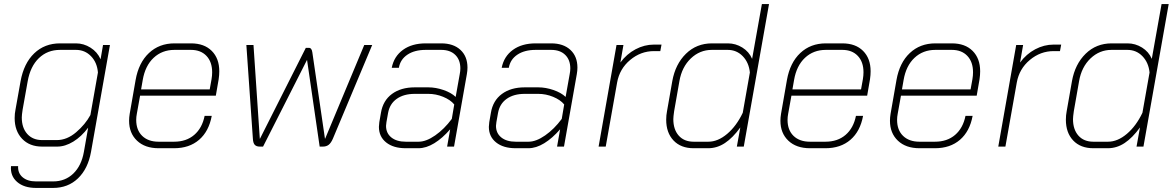

<svg xmlns="http://www.w3.org/2000/svg" viewBox="-20 -720 5766 943"><path d="M34 96H69Q67 130 91 150.5Q115 171 157 171H241Q300 171 340 132.5Q380 94 392 26L413 -93Q380 -49 340 -24.5Q300 0 261 0H187Q125 0 88.5 -38.5Q52 -77 52 -140Q52 -162 56 -181L81 -321Q97 -409 148 -458Q199 -507 275 -507H353Q391 -507 424.5 -486Q458 -465 474 -429L486 -499H520L427 26Q412 109 363 156Q314 203 241 203H157Q98 203 64 173.5Q30 144 34 96ZM259 -32Q309 -32 354 -70.5Q399 -109 424 -155L461 -364Q457 -413 427 -444Q397 -475 353 -475H275Q213 -475 171 -434.5Q129 -394 116 -321L91 -181Q87 -155 87 -143Q87 -92 114 -62Q141 -32 187 -32Z M614 -127Q614 -143 617 -161L646 -327Q661 -412 711.5 -459.5Q762 -507 837 -507H918Q983 -507 1020 -470Q1057 -433 1057 -370Q1057 -352 1054 -331L1040 -250H668L652 -161Q649 -146 649 -131Q649 -81 678.5 -52.5Q708 -24 759 -24H835Q895 -24 934 -57.5Q973 -91 985 -151H1020Q1006 -75 958 -33.5Q910 8 835 8H759Q692 8 653 -29Q614 -66 614 -127ZM1010 -281 1019 -331Q1022 -349 1022 -365Q1022 -416 994 -445.5Q966 -475 918 -475H837Q776 -475 734.5 -436Q693 -397 681 -327L673 -281Z M1222 -39 1190 -499H1225L1256 -39H1257L1482 -485H1497Q1511 -485 1514 -463L1576 -39H1577L1769 -499H1808L1615 -39Q1606 -18 1594.5 -9Q1583 0 1566 0H1550L1488 -426L1272 0H1256Q1239 0 1231 -9Q1223 -18 1222 -39Z M1841 -97Q1841 -104 1843 -120L1851 -166Q1861 -226 1905 -258.5Q1949 -291 2017 -291H2084Q2120 -291 2158 -278Q2196 -265 2218 -244L2238 -356Q2241 -371 2241 -384Q2241 -426 2216 -450.5Q2191 -475 2147 -475H2071Q2016 -475 1981 -451.5Q1946 -428 1939 -387H1904Q1915 -443 1959 -475Q2003 -507 2071 -507H2147Q2207 -507 2241.5 -475Q2276 -443 2276 -388Q2276 -373 2273 -356L2210 0H2176L2191 -85Q2153 -41 2113 -16.5Q2073 8 2035 8H1973Q1912 8 1876.5 -20.5Q1841 -49 1841 -97ZM2036 -24Q2073 -24 2117.5 -55Q2162 -86 2199 -136L2211 -207Q2192 -230 2156.5 -244.5Q2121 -259 2084 -259H2017Q1963 -259 1928.5 -234.5Q1894 -210 1886 -165L1878 -120Q1876 -108 1876 -102Q1876 -66 1902 -45Q1928 -24 1973 -24Z M2381 -97Q2381 -104 2383 -120L2391 -166Q2401 -226 2445 -258.5Q2489 -291 2557 -291H2624Q2660 -291 2698 -278Q2736 -265 2758 -244L2778 -356Q2781 -371 2781 -384Q2781 -426 2756 -450.5Q2731 -475 2687 -475H2611Q2556 -475 2521 -451.5Q2486 -428 2479 -387H2444Q2455 -443 2499 -475Q2543 -507 2611 -507H2687Q2747 -507 2781.5 -475Q2816 -443 2816 -388Q2816 -373 2813 -356L2750 0H2716L2731 -85Q2693 -41 2653 -16.5Q2613 8 2575 8H2513Q2452 8 2416.5 -20.5Q2381 -49 2381 -97ZM2576 -24Q2613 -24 2657.5 -55Q2702 -86 2739 -136L2751 -207Q2732 -230 2696.5 -244.5Q2661 -259 2624 -259H2557Q2503 -259 2468.5 -234.5Q2434 -210 2426 -165L2418 -120Q2416 -108 2416 -102Q2416 -66 2442 -45Q2468 -24 2513 -24Z M3008 -499H3042L3027 -413Q3058 -455 3101.5 -478Q3145 -501 3192 -501H3229L3223 -469H3192Q3127 -469 3075 -425.5Q3023 -382 3011 -315L2955 0H2920Z M3252 -132Q3252 -154 3256 -174L3282 -322Q3297 -405 3349 -456Q3401 -507 3477 -507H3555Q3593 -507 3626 -486.5Q3659 -466 3674 -431L3722 -700H3757L3633 0H3599L3616 -94Q3579 -43 3540.5 -17.5Q3502 8 3458 8H3387Q3324 8 3288 -30Q3252 -68 3252 -132ZM3459 -24Q3506 -24 3551.5 -62.5Q3597 -101 3628 -166L3663 -364Q3658 -413 3628 -444Q3598 -475 3554 -475H3476Q3417 -475 3373 -433Q3329 -391 3317 -322L3291 -174Q3287 -146 3287 -135Q3287 -84 3313.5 -54Q3340 -24 3387 -24Z M3813 -127Q3813 -143 3816 -161L3845 -327Q3860 -412 3910.5 -459.5Q3961 -507 4036 -507H4117Q4182 -507 4219 -470Q4256 -433 4256 -370Q4256 -352 4253 -331L4239 -250H3867L3851 -161Q3848 -146 3848 -131Q3848 -81 3877.5 -52.5Q3907 -24 3958 -24H4034Q4094 -24 4133 -57.5Q4172 -91 4184 -151H4219Q4205 -75 4157 -33.5Q4109 8 4034 8H3958Q3891 8 3852 -29Q3813 -66 3813 -127ZM4209 -281 4218 -331Q4221 -349 4221 -365Q4221 -416 4193 -445.5Q4165 -475 4117 -475H4036Q3975 -475 3933.5 -436Q3892 -397 3880 -327L3872 -281Z M4351 -127Q4351 -143 4354 -161L4383 -327Q4398 -412 4448.5 -459.5Q4499 -507 4574 -507H4655Q4720 -507 4757 -470Q4794 -433 4794 -370Q4794 -352 4791 -331L4777 -250H4405L4389 -161Q4386 -146 4386 -131Q4386 -81 4415.5 -52.5Q4445 -24 4496 -24H4572Q4632 -24 4671 -57.5Q4710 -91 4722 -151H4757Q4743 -75 4695 -33.5Q4647 8 4572 8H4496Q4429 8 4390 -29Q4351 -66 4351 -127ZM4747 -281 4756 -331Q4759 -349 4759 -365Q4759 -416 4731 -445.5Q4703 -475 4655 -475H4574Q4513 -475 4471.5 -436Q4430 -397 4418 -327L4410 -281Z M4971 -499H5005L4990 -413Q5021 -455 5064.5 -478Q5108 -501 5155 -501H5192L5186 -469H5155Q5090 -469 5038 -425.5Q4986 -382 4974 -315L4918 0H4883Z M5215 -132Q5215 -154 5219 -174L5245 -322Q5260 -405 5312 -456Q5364 -507 5440 -507H5518Q5556 -507 5589 -486.5Q5622 -466 5637 -431L5685 -700H5720L5596 0H5562L5579 -94Q5542 -43 5503.5 -17.5Q5465 8 5421 8H5350Q5287 8 5251 -30Q5215 -68 5215 -132ZM5422 -24Q5469 -24 5514.5 -62.5Q5560 -101 5591 -166L5626 -364Q5621 -413 5591 -444Q5561 -475 5517 -475H5439Q5380 -475 5336 -433Q5292 -391 5280 -322L5254 -174Q5250 -146 5250 -135Q5250 -84 5276.5 -54Q5303 -24 5350 -24Z"/></svg>

Font: Bai Jamjuree ExtraLight
Style: Italic
Weight: 275
Italic angle: -10°
Version: Version 1.000; ttfautohint (v1.6)